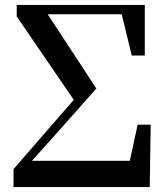

<svg xmlns="http://www.w3.org/2000/svg" viewBox="-20 -761 668 781"><path d="M35 0H589L593 -254H540L508 -107H110L231 -242L372 -401L174 -703H475L516 -535H569V-741H48V-694L280 -355L35 -73Z"/></svg>

Font: Noto Serif SC
Style: Bold
Weight: 700
Designer: Ryoko NISHIZUKA 西塚涼子 (kana & ideographs); Frank Grießhammer (Latin, Greek & Cyrillic); Wenlong ZHANG 张文龙 (bopomofo); San
Foundry: Adobe
Version: Version 2.001;hotconv 1.1.0;makeotfexe 2.6.0